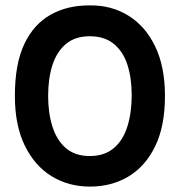

<svg xmlns="http://www.w3.org/2000/svg" viewBox="-20 -688 665 710"><path d="M313 2Q233 2 170.5 -36.5Q108 -75 71.5 -150Q35 -225 35 -333Q35 -452 70 -525.5Q105 -599 168 -634Q231 -669 313 -668Q392 -669 455 -630Q518 -591 554 -516Q590 -441 590 -333Q590 -221 553.5 -146.5Q517 -72 454.5 -35Q392 2 313 2ZM312 -111Q366 -111 400.5 -140Q435 -169 451 -220Q467 -271 467 -336Q467 -400 451 -449Q435 -498 400.5 -526Q366 -554 312 -554Q258 -554 224 -525.5Q190 -497 174 -447.5Q158 -398 158 -333Q158 -270 174 -219.5Q190 -169 224 -140Q258 -111 312 -111Z"/></svg>

Font: Reem Kufi Fun Medium
Style: Regular
Weight: 500
Designer: Khaled Hosny
Version: Version 1.005